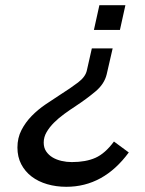

<svg xmlns="http://www.w3.org/2000/svg" viewBox="-20 -520 556 738"><path d="M341 -405 362 -500H462L441 -405ZM390 -234Q381 -197 347 -168.5Q313 -140 272 -113Q249 -98 227 -82Q205 -66 187.5 -48.5Q170 -31 159 -12Q148 7 148 28Q148 48 157.5 62Q167 76 182 85Q197 94 216.5 98.5Q236 103 256 103Q310 103 347 86.5Q384 70 418 24L475 66Q378 198 235 198Q196 198 161.5 188Q127 178 101.5 158.5Q76 139 61.5 111Q47 83 47 47Q47 10 62.5 -20Q78 -50 102 -74.5Q126 -99 155.5 -119Q185 -139 213 -157Q251 -181 280 -203Q309 -225 314 -250L333 -334H413Z"/></svg>

Font: Perun
Style: Italic
Weight: 400
Italic angle: -12°
Foundry: Copyright (c) Stefan Peev, Context Ltd, 2016
Version: Version 1.027